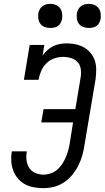

<svg xmlns="http://www.w3.org/2000/svg" viewBox="-20 -968 543 996"><path d="M206 8Q180 8 155 3.5Q130 -1 109 -12.5Q88 -24 72.5 -42.5Q57 -61 48.5 -84Q40 -107 38.5 -132.5Q37 -158 41 -183Q41 -183 41 -183Q41 -183 41 -183H119Q115 -161 117.5 -138.5Q120 -116 131 -98Q142 -80 162.5 -71Q183 -62 206 -62Q224 -62 243 -68.5Q262 -75 277 -88Q292 -101 303 -118Q314 -135 321.5 -152.5Q329 -170 334 -188.5Q339 -207 342 -226L359 -333H194L206 -402H371L399 -571Q402 -592 398.5 -612.5Q395 -633 381.5 -647Q368 -661 348.5 -667Q329 -673 308 -673Q285 -673 261.5 -665Q238 -657 220.5 -639.5Q203 -622 193.5 -599.5Q184 -577 180 -554H104L134 -735H210L201 -680Q212 -695 226 -708Q240 -721 257 -729Q274 -737 291.5 -740Q309 -743 326 -743Q350 -743 373.5 -738Q397 -733 416.5 -721.5Q436 -710 450.5 -692.5Q465 -675 472 -653.5Q479 -632 479 -607.5Q479 -583 476 -559L418 -214Q414 -187 406.5 -160.5Q399 -134 386 -108.5Q373 -83 354.5 -60.5Q336 -38 312 -22Q288 -6 260.5 1Q233 8 206 8ZM441 -823Q426 -823 412 -828Q398 -833 389.5 -844.5Q381 -856 379 -870.5Q377 -885 379 -900Q381 -910 386.5 -920Q392 -930 401 -936.5Q410 -943 420 -945.5Q430 -948 441 -948Q456 -948 469.5 -942.5Q483 -937 491.5 -925.5Q500 -914 502 -899.5Q504 -885 502 -870Q500 -860 495 -850Q490 -840 481 -833.5Q472 -827 461.5 -825Q451 -823 441 -823ZM241 -823Q226 -823 212 -828Q198 -833 189.5 -844.5Q181 -856 179 -870.5Q177 -885 179 -900Q181 -910 186.5 -920Q192 -930 201 -936.5Q210 -943 220 -945.5Q230 -948 241 -948Q256 -948 269.5 -942.5Q283 -937 291.5 -925.5Q300 -914 302 -899.5Q304 -885 302 -870Q300 -860 295 -850Q290 -840 281 -833.5Q272 -827 261.5 -825Q251 -823 241 -823Z"/></svg>

Font: Iosevka Gothic
Style: Italic
Weight: 400
Italic angle: -9°
Monospace: yes
Designer: Belleve Invis
Foundry: Belleve Invis
Version: Version 15.5.1; ttfautohint (v1.8.4)